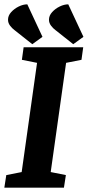

<svg xmlns="http://www.w3.org/2000/svg" viewBox="-33 -866 405 886"><path d="M-4 -58 67 -72 138 -576 68 -590 76 -648H351L343 -590L272 -576L201 -72L271 -58L262 0H-13ZM305 -662 223 -727Q212 -735 202.5 -747.5Q193 -760 193 -775Q193 -794 207.5 -810Q222 -826 242.5 -836Q263 -846 282 -846L352 -696ZM116 -662 34 -727Q23 -735 13.5 -747.5Q4 -760 4 -775Q4 -794 18.5 -810Q33 -826 53.5 -836Q74 -846 93 -846L163 -696Z"/></svg>

Font: Faustina VF Beta
Style: Italic
Weight: 400
Italic angle: -8°
Designer: Alfonso Garcia
Foundry: Omnibus-Type
Version: Version 1.006